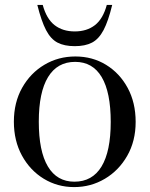

<svg xmlns="http://www.w3.org/2000/svg" viewBox="-20 -752 609 782"><path d="M282 10Q214 10 158.2 -24Q102.5 -58 69.5 -118.2Q36.5 -178.5 36.5 -256.5Q36.5 -334.5 70.2 -394.5Q104 -454.5 160.8 -488.2Q217.5 -522 287 -522Q356.5 -522 412 -488Q467.5 -454 500 -394Q532.5 -334 532.5 -255.5Q532.5 -177.5 498.2 -117.5Q464 -57.5 407 -23.8Q350 10 282 10ZM283 -12Q356 -12 393.5 -73.8Q431 -135.5 431 -255.5Q431 -376 394.2 -438Q357.5 -500 286 -500Q213.5 -500 175.8 -438.2Q138 -376.5 138 -256.5Q138 -136 175 -74Q212 -12 283 -12ZM284.5 -624Q333.5 -624 366.5 -649.5Q399.5 -675 415 -732H437Q421 -666 401.8 -629.5Q382.5 -593 354.8 -578.5Q327 -564 284.5 -564Q242 -564 214.2 -578.5Q186.5 -593 167.5 -629.5Q148.5 -666 132 -732H154Q169.5 -675 202.5 -649.5Q235.5 -624 284.5 -624Z"/></svg>

Font: Newsreader Display
Style: Regular
Weight: 400
Designer: Hugues Gentile
Foundry: Production Type
Version: Version 1.001